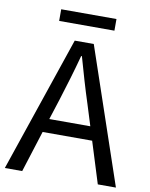

<svg xmlns="http://www.w3.org/2000/svg" viewBox="-95 -954 798 1023"><g transform="rotate(10 303.5 -442.5)"><path d="M451 -885H152V-822H451ZM191 -298 227 -410C253 -493 277 -572 300 -658H304C328 -573 351 -493 378 -410L413 -298ZM506 0H604L355 -733H252L3 0H97L168 -224H436Z"/></g></svg>

Font: Squished Noto Sans CJK JP Regular
Style: Regular
Weight: 400
Designer: Ryoko NISHIZUKA (kana & ideographs); Paul D. Hunt (Latin, Greek & Cyrillic); Wenlong ZHANG (bopomofo); Sandoll Communica
Foundry: Adobe Systems Incorporated
Version: Version 1.004;PS 1.004;hotconv 1.0.82;makeotf.lib2.5.63406